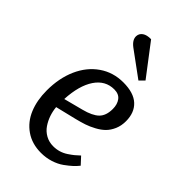

<svg xmlns="http://www.w3.org/2000/svg" viewBox="-235 -853 950 950"><g transform="rotate(45 240.5 -377.5)"><path d="M358.9 -605 334 -580.1 200.2 -678.2Q169.4 -701.7 170.9 -728Q171.9 -746.6 188 -758.1Q204.1 -769.5 233.9 -769ZM288.1 -521Q360.8 -521 397 -487.5Q433.1 -454.1 433.1 -394Q433.1 -362.3 421.9 -336.4Q410.6 -310.5 393.6 -293.5Q376.5 -276.4 350.6 -262.5Q324.7 -248.5 302 -241Q279.3 -233.4 250 -226.1L139.2 -199.2Q141.6 -172.9 150.1 -147.7Q158.7 -122.6 173.6 -100.6Q188.5 -78.6 212.4 -65.2Q236.3 -51.8 266.1 -51.8Q287.1 -51.8 306.6 -57.6Q326.2 -63.5 344 -75.4Q361.8 -87.4 371.3 -95.2Q380.9 -103 396 -117.2L430.2 -80.1Q418.9 -65.9 404.8 -52.7Q390.6 -39.6 367.4 -22.7Q344.2 -5.9 312.5 4.2Q280.8 14.2 246.1 14.2Q183.1 14.2 137.7 -17.3Q92.3 -48.8 70.1 -102.3Q47.9 -155.8 47.9 -225.1Q47.9 -310.5 77.6 -377.7Q107.4 -444.8 162.4 -482.9Q217.3 -521 288.1 -521ZM344.2 -391.1Q344.2 -423.3 328.6 -444.1Q313 -464.8 280.8 -464.8Q218.8 -464.8 181.6 -409.7Q144.5 -354.5 139.2 -255.9L240.2 -282.2Q295.4 -296.4 319.8 -320.3Q344.2 -344.2 344.2 -391.1Z"/></g></svg>

Font: Literata Book
Style: Italic
Weight: 400
Italic angle: -3°
Designer: Latin by Veronika Burian and Jose Scaglione. Greek by Irene Vlachou. Cyrillic by Vera Evstafieva
Foundry: TypeTogether
Version: Version 1.003;PS 001.003;hotconv 1.0.88;makeotf.lib2.5.64775